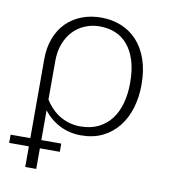

<svg xmlns="http://www.w3.org/2000/svg" viewBox="-88 -573 720 816"><g transform="rotate(10 272.0 -165.0)"><path d="M123 -123Q152.5 -77.5 191.5 -56Q230.5 -34.5 275.5 -34.5Q319.5 -34.5 352.5 -50.5Q385.5 -66.5 407.8 -95.2Q430 -124 441.2 -164.2Q452.5 -204.5 452.5 -253.5Q452.5 -308.5 440 -348.8Q427.5 -389 405.2 -415.5Q383 -442 352.2 -454.8Q321.5 -467.5 284.5 -467.5Q250.5 -467.5 221 -455.2Q191.5 -443 169.8 -420Q148 -397 135.5 -364Q123 -331 123 -289.5ZM75.5 -289.5Q75.5 -339.5 90.8 -379.5Q106 -419.5 133.5 -447.5Q161 -475.5 199.5 -490.5Q238 -505.5 284.5 -505.5Q330.5 -505.5 370.2 -489.5Q410 -473.5 439.2 -442Q468.5 -410.5 485 -363.2Q501.5 -316 501.5 -253.5Q501.5 -199.5 487.2 -152.8Q473 -106 445.5 -71.5Q418 -37 377.8 -17.2Q337.5 2.5 285 2.5Q235 2.5 193.5 -18.5Q152 -39.5 123 -77V51.5H209V87H123V176H75.5V87H-9.5V51.5H75.5Z"/></g></svg>

Font: Lato 2
Style: Regular
Weight: 300
Designer: Lukasz Dziedzic with Adam Twardoch and Botio Nikoltchev
Foundry: tyPoland Lukasz Dziedzic
Version: Version 2.015; 2015-08-06; http://www.latofonts.com/